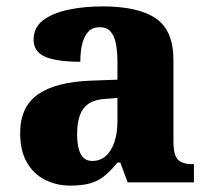

<svg xmlns="http://www.w3.org/2000/svg" viewBox="-20 -570 654 600"><path d="M200 10Q157 10 121 -8Q85 -26 64 -62.5Q43 -99 43 -154Q43 -236 98.5 -275Q154 -314 265 -318L347 -321V-375Q347 -410 342 -434.5Q337 -459 325 -472Q313 -485 291 -485Q270 -485 257 -472Q244 -459 237.5 -435Q231 -411 231 -377Q158 -377 121.5 -392.5Q85 -408 85 -446Q85 -484 114.5 -506.5Q144 -529 193 -539.5Q242 -550 301 -550Q412 -550 467 -512.5Q522 -475 522 -382V-128Q522 -101 527.5 -85.5Q533 -70 546.5 -63.5Q560 -57 582 -57H586V0H379L356 -62H347Q325 -35 305.5 -19.5Q286 -4 261.5 3Q237 10 200 10ZM268 -67Q293 -67 310.5 -82.5Q328 -98 337.5 -126Q347 -154 347 -191V-264L310 -261Q276 -259 257 -246Q238 -233 229.5 -209.5Q221 -186 221 -151Q221 -124 226 -105Q231 -86 241.5 -76.5Q252 -67 268 -67Z"/></svg>

Font: Noto Serif Gujarati ExtraBold
Style: Regular
Weight: 800
Version: Version 2.102